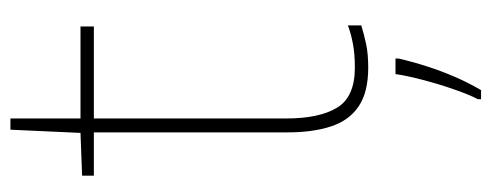

<svg xmlns="http://www.w3.org/2000/svg" viewBox="-300 -398 920 359"><g transform="rotate(-90 159.5 -219.0)"><path d="M212 -15Q237 -15 256 -18.5Q275 -22 291 -28V-3Q275 2 256.5 6Q238 10 212 10Q166 10 139.5 -8Q113 -26 102 -60Q91 -94 91 -140V-503H10V-525L90 -528L96 -659H117V-528H289V-503H117V-143Q117 -82 137 -48.5Q157 -15 212 -15ZM229 67Q223 93 214.5 119.5Q206 146 195 171.5Q184 197 170 221H153V215Q161 200 171 171.5Q181 143 189 112.5Q197 82 200 61H229Z"/></g></svg>

Font: Noto Sans Cham Thin
Style: Regular
Weight: 250
Version: Version 2.002